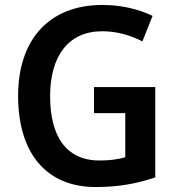

<svg xmlns="http://www.w3.org/2000/svg" viewBox="-20 -744 710 774"><path d="M359 -393V-288H485V-110C458 -102 423 -97 381 -97C243 -97 182 -200 182 -356C182 -517 255 -618 392 -618C451 -618 506 -602 554 -577L595 -680C539 -707 470 -724 393 -724C174 -724 53 -580 53 -358C53 -128 165 10 366 10C457 10 534 -4 606 -29V-393Z"/></svg>

Font: Noto Sans Lao Looped SemiCondensed SemiBold
Style: Regular
Weight: 600
Width: 4
Designer: Mark Frömberg, Ben Mitchell
Foundry: The Fontpad Ltd
Version: Version 1.002